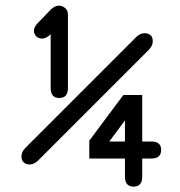

<svg xmlns="http://www.w3.org/2000/svg" viewBox="-20 -656 649 694"><path d="M163.1 -532.2Q147.5 -516.6 131.8 -516.6Q118.2 -516.6 110.4 -525.4Q102.5 -534.2 102.5 -544.9Q102.5 -558.6 117.2 -573.2L165 -623Q179.7 -635.7 193.4 -635.7Q204.1 -635.7 214.8 -627.4Q225.6 -619.1 225.6 -602.5V-337.9Q225.6 -301.8 194.3 -301.8Q163.1 -301.8 163.1 -337.9ZM117.2 -75.2Q102.5 -61.5 86.9 -61.5Q75.2 -61.5 66.4 -68.4Q57.6 -75.2 57.6 -90.8Q57.6 -106.4 71.3 -121.1L472.7 -522.5Q487.3 -536.1 502.9 -536.1Q514.6 -536.1 523.4 -529.3Q532.2 -522.5 532.2 -506.8Q532.2 -491.2 518.6 -476.6ZM431.6 -17.6V-83H302.7V-147.5L425.8 -312.5H494.1V-144.5H527.3Q562.5 -144.5 562.5 -114.3Q562.5 -83 527.3 -83H494.1V-17.6Q494.1 18.6 462.9 18.6Q431.6 18.6 431.6 -17.6ZM431.6 -144.5V-220.7L375 -144.5Z"/></svg>

Font: Jura
Style: DemiBold
Weight: 600
Version: Version 2.4